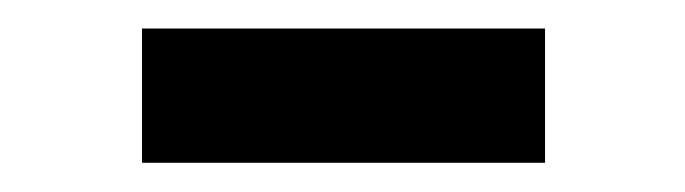

<svg xmlns="http://www.w3.org/2000/svg" viewBox="-20 -723 478 134"><path d="M79.1 -703.1H360.4V-609.4H79.1Z"/></svg>

Font: Francois One
Style: Regular
Weight: 400
Designer: Vernon Adams
Foundry: vernon adams
Version: Version 1.000